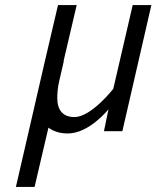

<svg xmlns="http://www.w3.org/2000/svg" viewBox="-20 -520 620 761"><path d="M117 221 172 -14C191 0 216 9 249 9C334 9 410 -87 410 -87L392 0H465L580 -500H506L429 -168C429 -168 342 -56 275 -56C229 -56 207 -84 207 -131C207 -150 209 -176 215 -200L233 -278H232L284 -500H210L158 -278L43 221Z"/></svg>

Font: RazerF5
Style: Italic
Weight: 400
Foundry: Razer Inc.
Version: Version 2